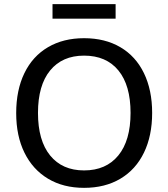

<svg xmlns="http://www.w3.org/2000/svg" viewBox="-20 -897 811 925"><path d="M58 -352Q58 -463 97.5 -544.5Q137 -626 211 -669.5Q285 -713 385 -713Q486 -713 560 -669.5Q634 -626 673.5 -544.5Q713 -463 713 -353Q713 -243 673.5 -161.5Q634 -80 560 -36Q486 8 385 8Q285 8 211.5 -36Q138 -80 98 -161Q58 -242 58 -352ZM609 -353Q609 -486 550.5 -557.5Q492 -629 385 -629Q280 -629 221.5 -557.5Q163 -486 163 -353Q163 -220 221.5 -148Q280 -76 385 -76Q491 -76 550 -148Q609 -220 609 -353ZM233 -807V-877H537V-807Z"/></svg>

Font: wassup Sans
Style: Medium
Weight: 600
Version: Version 2.001